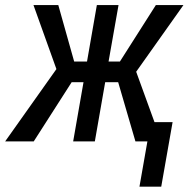

<svg xmlns="http://www.w3.org/2000/svg" viewBox="-56 -548 756 744"><path d="M401.9 -229.5H351.6L311.5 0H227.5L267.6 -229.5H221.7L74.7 0H-36.1L162.6 -280.3L73.7 -528.3H169.9L231.4 -309.6H281.2L319.3 -528.3H403.3L364.7 -309.6H408.7L547.9 -528.3H654.8L471.7 -270L569.8 0H468.8ZM568.8 175.3H484.4L528.3 -74.7H612.8Z"/></svg>

Font: MAUL Condensed Italic
Style: Condenced Regular Italic
Weight: 400
Italic angle: -12°
Designer: MAUL
Version: Version 1.0; 2020; ttfautohint (v1.8.3)